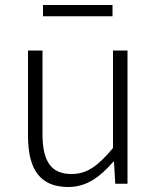

<svg xmlns="http://www.w3.org/2000/svg" viewBox="-20 -735 630 768"><path d="M253 13C327 13 381 -28 433 -88H436L441 0H490V-533H432V-143C372 -71 328 -39 266 -39C184 -39 150 -90 150 -199V-533H92V-192C92 -55 142 13 253 13ZM152 -670H430V-715H152Z"/></svg>

Font: Noto Sans Japanese Light
Style: Regular
Weight: 300
Designer: Ryoko NISHIZUKA (kana & ideographs); Paul D. Hunt (Latin, Greek & Cyrillic); Wenlong ZHANG (bopomofo); Sandoll Communica
Foundry: Adobe Systems Incorporated
Version: Version 1.000;PS 1;hotconv 1.0.78;makeotf.lib2.5.61930